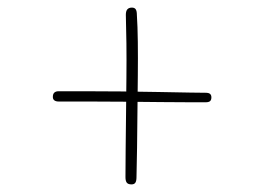

<svg xmlns="http://www.w3.org/2000/svg" viewBox="-20 -576 690 505"><path d="M339 -110Q339 -100 336 -95.5Q333 -91 326 -91Q317 -91 313.5 -95.5Q310 -100 310 -110Q310 -142 310.5 -184.5Q311 -227 311.5 -275Q312 -323 312.5 -371Q313 -419 312.5 -462Q312 -505 311 -537Q311 -547 315 -551.5Q319 -556 327 -556Q334 -556 337 -551.5Q340 -547 340 -537Q342 -507 342.5 -465.5Q343 -424 342.5 -376.5Q342 -329 341.5 -281Q341 -233 340.5 -188.5Q340 -144 339 -110ZM134 -309Q127 -309 123 -312Q119 -315 119 -321Q119 -329 123 -332.5Q127 -336 134 -336Q160 -336 204 -336Q248 -336 299.5 -335.5Q351 -335 398.5 -334Q446 -333 479.5 -332.5Q513 -332 521 -332Q529 -332 532.5 -329Q536 -326 536 -320Q536 -313 532.5 -310Q529 -307 521 -307Q515 -307 483 -307Q451 -307 404 -307.5Q357 -308 305.5 -308.5Q254 -309 208 -309Q162 -309 134 -309Z"/></svg>

Font: Playpen Sans Thin
Style: Regular
Weight: 250
Designer: Laura Meseguer, Veronika Burian, José Scaglione
Foundry: TypeTogether
Version: Version 1.001